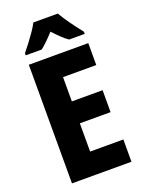

<svg xmlns="http://www.w3.org/2000/svg" viewBox="-170 -1008 812 1086"><g transform="rotate(-20 235.5 -465.0)"><path d="M426 0H68V-714H426V-582H226V-436H411V-304H226V-134H426ZM321 -930Q340 -897 368.5 -857.5Q397 -818 425 -783V-770H331Q311 -784 290.5 -803.5Q270 -823 247 -848Q224 -823 203.5 -803Q183 -783 166 -770H70V-783Q86 -802 106.5 -829Q127 -856 145.5 -883Q164 -910 174 -930Z"/></g></svg>

Font: Noto Sans Devanagari Condensed ExtraBold
Style: Regular
Weight: 800
Width: 3
Designer: Jelle Bosma - Monotype Design Team
Foundry: Monotype Imaging Inc.
Version: Version 2.004; ttfautohint (v1.8.4.7-5d5b)